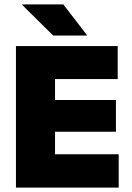

<svg xmlns="http://www.w3.org/2000/svg" viewBox="-20 -847 594 867"><path d="M52 0V-639H228.5V0ZM104.5 0V-150.5H516V0ZM156 -252V-395.5H503.5V-252ZM104.5 -490V-639H511.5V-490ZM266 -827 373 -688V-686.5H220L79.5 -825.5V-827Z"/></svg>

Font: Anek Bangla ExtraBold
Style: Regular
Weight: 800
Designer: Sulekha Rajkumar (Bangla), Yesha Goshar (Latin)
Foundry: Ek Type
Version: Version 1.003